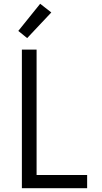

<svg xmlns="http://www.w3.org/2000/svg" viewBox="-20 -998 540 1018"><path d="M96 0V-735H174V-70H442V0ZM124 -796 77 -834 193 -978 252 -932Z"/></svg>

Font: Moesevka
Style: Regular
Weight: 400
Monospace: yes
Designer: Belleve Invis
Foundry: Belleve Invis
Version: Version 32.5.0; ttfautohint (v1.8.4)